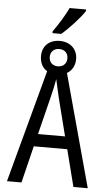

<svg xmlns="http://www.w3.org/2000/svg" viewBox="-68 -1118 665 1160"><g transform="rotate(5 265.0 -537.5)"><path d="M216 -926V-915H269C312 -951 381 -1025 406 -1066V-1075H306C285 -1030 251 -975 216 -926ZM20 0H108L163 -224H366L423 0H510L324 -683C354 -700 372 -731 372 -771C372 -833 326 -872 265 -872C200 -872 159 -832 159 -771C159 -731 175 -700 204 -683ZM265 -718C234 -718 212 -738 212 -771C212 -802 234 -823 265 -823C299 -823 319 -802 319 -771C319 -738 297 -718 265 -718ZM239 -529C247 -560 257 -606 263 -640C270 -606 281 -561 288 -529L346 -300H182Z"/></g></svg>

Font: Noto Sans Mono Condensed
Style: Regular
Weight: 400
Width: 3
Designer: Monotype Design Team
Foundry: Monotype Imaging Inc.
Version: Version 2.014